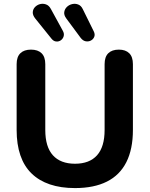

<svg xmlns="http://www.w3.org/2000/svg" viewBox="-20 -973 782 1004"><path d="M372.2 10.5Q297.8 10.5 240.9 -8.8Q184 -28 145 -66Q106 -104 86.5 -161Q67 -218 67 -293.5V-637.5Q67 -675.5 86.4 -694.5Q105.8 -713.5 142 -713.5Q178.2 -713.5 197.5 -694.5Q216.8 -675.5 216.8 -637.5V-293.2Q216.8 -205.2 256.6 -161Q296.5 -116.8 372.2 -116.8Q448 -116.8 487.5 -161Q527 -205.2 527 -293.2V-637.5Q527 -675.5 546.2 -694.5Q565.5 -713.5 601.5 -713.5Q636.8 -713.5 655.9 -694.5Q675 -675.5 675 -637.5V-293.5Q675 -193.2 640.8 -125.2Q606.5 -57.2 539 -23.4Q471.5 10.5 372.2 10.5ZM402.2 -774.5 327.2 -875.8Q313.8 -893.5 315.9 -909.2Q318 -925 329.2 -936.2Q340.5 -947.5 356.8 -951.5Q373 -955.5 388.6 -949.6Q404.2 -943.8 413 -925L470.2 -809.2Q478 -793.5 472.9 -780.5Q467.8 -767.5 455.2 -761Q442.8 -754.5 428.2 -757.1Q413.8 -759.8 402.2 -774.5ZM249.2 -770.8 164.5 -876Q150.5 -893.5 151.4 -909.1Q152.2 -924.8 162.9 -936Q173.5 -947.2 189 -951.4Q204.5 -955.5 220.2 -950.1Q236 -944.8 246 -926.2L308.5 -812Q316.8 -797 312.9 -783.5Q309 -770 298.2 -762.4Q287.5 -754.8 273.8 -756Q260 -757.2 249.2 -770.8Z"/></svg>

Font: Nunito ExtraLight
Style: Regular
Weight: 200
Designer: Vernon Adams
Foundry: Vernon Adams
Version: Version 3.602;April 4, 2023;FontCreator 14.0.0.2856 64-bit